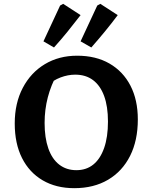

<svg xmlns="http://www.w3.org/2000/svg" viewBox="-20 -971 781 1003"><path d="M368 12Q273 12 203 -29Q133 -70 95 -145.5Q57 -221 57 -326Q57 -432 99 -512Q141 -592 214.5 -636Q288 -680 383 -680Q481 -680 552 -639Q623 -598 661.5 -523.5Q700 -449 700 -347Q700 -237 659.5 -156.5Q619 -76 544.5 -32Q470 12 368 12ZM379 -82Q431 -82 467.5 -111.5Q504 -141 524 -198Q544 -255 544 -336Q544 -415 524 -469.5Q504 -524 466 -552.5Q428 -581 373 -581Q335 -581 296.5 -566.5Q258 -552 223 -521L280 -587Q213 -467 213 -329Q213 -251 232.5 -195.5Q252 -140 289.5 -111Q327 -82 379 -82ZM207 -755 294 -942 310 -951 401 -892Q368 -849 333.5 -806.5Q299 -764 262 -723ZM401 -755 488 -942 504 -951 595 -892Q563 -849 528 -806.5Q493 -764 457 -723Z"/></svg>

Font: Piazzolla Thin ExtraBold
Style: Regular
Weight: 800
Version: Version 2.005